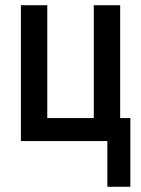

<svg xmlns="http://www.w3.org/2000/svg" viewBox="-20 -540 540 735"><path d="M391 175V0H60V-520H161V-88H339V-520H440V-88H479V175Z"/></svg>

Font: Iosevka SS04 Semibold
Style: Regular
Weight: 600
Monospace: yes
Designer: Belleve Invis
Foundry: Belleve Invis
Version: Version 19.0.0; ttfautohint (v1.8.4)